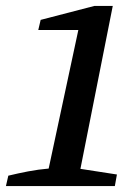

<svg xmlns="http://www.w3.org/2000/svg" viewBox="-47 -627 452 647"><path d="M-27 0 -19 -35Q14 -43 48 -49.5Q82 -56 117 -59L217 -526H82L90 -560L271 -607H333L224 -58L347 -39L340 0Z"/></svg>

Font: Piazzolla Medium
Style: Italic
Weight: 500
Italic angle: -11.3°
Designer: Juan Pablo del Peral
Foundry: Huerta Tipografica
Version: Version 1.330